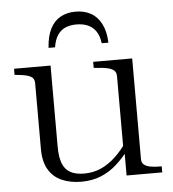

<svg xmlns="http://www.w3.org/2000/svg" viewBox="-53 -794 767 853"><g transform="rotate(-5 330.0 -367.5)"><path d="M315 -745Q277 -745 248 -729Q219 -713 202 -679.5Q185 -646 182 -595H211Q216 -628 229.5 -648.5Q243 -669 264 -678.5Q285 -688 314 -688Q343 -688 365 -678.5Q387 -669 401 -648.5Q415 -628 419 -595H449Q447 -646 429.5 -679.5Q412 -713 383 -729Q354 -745 315 -745ZM184 -516V-155Q184 -108 195 -79.5Q206 -51 230 -38Q254 -25 291 -25Q331 -25 365.5 -40Q400 -55 431 -84Q462 -113 490 -154L496 -119Q466 -79 433.5 -50Q401 -21 362.5 -5.5Q324 10 276 10Q226 10 188 -7Q150 -24 129.5 -59.5Q109 -95 109 -150V-444Q109 -466 91 -475Q73 -484 36 -487L21 -489V-516ZM548 -516V-66Q548 -51 558 -42.5Q568 -34 586 -30.5Q604 -27 628 -27H637V0H478V-108L474 -111V-444Q474 -466 454.5 -475.5Q435 -485 396 -487L374 -489V-516Z"/></g></svg>

Font: Roboto Serif 120pt Expanded Light
Style: Regular
Weight: 300
Width: 7
Designer: Greg Gazdowicz
Foundry: Commercial Type
Version: Version 1.008